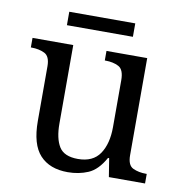

<svg xmlns="http://www.w3.org/2000/svg" viewBox="-78 -748 791 831"><g transform="rotate(10 317.5 -332.5)"><path d="M273 10Q194 10 151 -36.5Q108 -83 108 -186V-426Q108 -470 83.5 -482Q59 -494 26 -494H23V-536H202V-191Q202 -126 224 -90Q246 -54 307 -54Q373 -54 403 -98.5Q433 -143 433 -216V-422Q433 -469 409 -481.5Q385 -494 351 -494H348V-536H527V-109Q527 -65 551.5 -53.5Q576 -42 609 -42H612V0H453L440 -81H435Q404 -25 363 -7.5Q322 10 273 10ZM160 -616V-675H450V-616Z"/></g></svg>

Font: Noto Serif Toto
Style: Regular
Weight: 400
Designer: Monotype Design Team
Foundry: Monotype Imaging Inc.
Version: Version 2.001